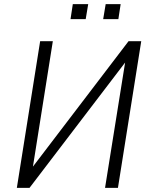

<svg xmlns="http://www.w3.org/2000/svg" viewBox="-20 -903 725 923"><path d="M61 0 173 -705H234L138 -100L136 -99L598 -705H659L547 0H485L582 -606L585 -607L122 0ZM476 -811 488 -883H560L549 -811ZM319 -811 330 -883H404L392 -811Z"/></svg>

Font: Nunito Sans 7pt Condensed Light
Style: Italic
Weight: 300
Width: 3
Italic angle: -9°
Designer: Vernon Adams
Foundry: Vernon Adams
Version: Version 3.101;gftools[0.9.27]